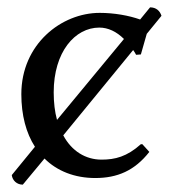

<svg xmlns="http://www.w3.org/2000/svg" viewBox="-20 -474 469 522"><path d="M388 -454 361 -421C330 -432 290 -439 251 -439C147 -439 38 -354 38 -218C38 -161 51 -112 75 -75L12 2C14 17 26 28 42 28L101 -43C135 -9 183 10 239 10C299 10 346 -10 386 -61L367 -82H363C325 -48 293 -40 256 -40C213 -40 175 -63 152 -106L342 -338C345 -334 348 -329 350 -325L363 -326L379 -382L419 -431C415 -444 405 -454 388 -454ZM250 -399C274 -399 297 -388 317 -368L135 -148C129 -170 126 -195 126 -223C126 -333 184 -399 250 -399Z"/></svg>

Font: Libertinus Sans
Style: Regular
Weight: 400
Designer: Philipp H. Poll, Khaled Hosny
Foundry: Caleb Maclennan
Version: Version 7.050;RELEASE